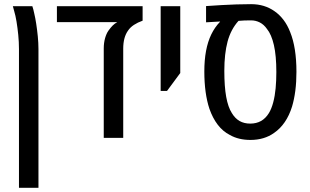

<svg xmlns="http://www.w3.org/2000/svg" viewBox="-20 -660 1486 919"><path d="M70.8 238.8V-424.8Q70.8 -458.5 67.4 -492.7Q64 -526.9 59.1 -556.6Q54.2 -586.4 47.9 -606.9Q46.4 -612.8 44.7 -618.7Q43 -624.5 41.5 -630.4H134.8Q137.2 -623 139.6 -614.3Q142.1 -605.5 144 -595.2Q148.9 -575.2 153.3 -546.6Q157.7 -518.1 160.9 -486.3Q164.1 -454.6 164.1 -424.8V238.8Z M476.6 0V-428.7Q476.6 -454.6 482.9 -477.1Q489.3 -499.5 499 -513.2Q509.8 -528.3 519.3 -537.8Q528.8 -547.4 541.5 -554.2H252.4V-630.4H662.6V-561Q639.2 -552.7 621.3 -541Q603.5 -529.3 593.3 -514.2Q569.8 -481.9 569.8 -427.2V0Z M749 -224.6V-630.4H842.8V-310.5L779.3 -224.6Z M1178.7 9.8Q1122.1 9.8 1080.6 -13.7Q1046.4 -31.2 1022.2 -63Q998 -94.7 982.4 -139.2Q970.2 -175.8 964.1 -220.7Q958 -265.6 958 -317.9Q958 -372.6 966.3 -416.7Q974.6 -460.9 991.2 -495.1Q1007.8 -529.3 1032.2 -554.7L1033.7 -557.1L966.3 -553.2V-630.9Q1004.9 -633.8 1040.8 -635.7Q1076.7 -637.7 1111.6 -638.9Q1146.5 -640.1 1182.1 -640.1Q1214.4 -640.1 1242.4 -631.6Q1270.5 -623 1293.9 -606.4Q1317.4 -590.3 1336.7 -565.2Q1356 -540 1369.1 -505.9Q1383.8 -469.7 1391.4 -421.9Q1398.9 -374 1398.9 -315.9Q1398.9 -267.6 1393.6 -226.1Q1388.2 -184.6 1377.9 -149.9Q1364.7 -107.4 1343 -75.7Q1321.3 -43.9 1292 -23.9Q1245.1 9.8 1178.7 9.8ZM1177.7 -68.4Q1207 -68.4 1229.2 -80.8Q1251.5 -93.3 1267.1 -118.7Q1279.8 -139.6 1287.8 -170.2Q1295.9 -200.7 1299.3 -237.5Q1302.7 -274.4 1302.7 -314.9Q1302.7 -393.6 1291 -444.3Q1279.3 -495.1 1257.8 -521.5Q1243.2 -542.5 1223.6 -552.5Q1204.1 -562.5 1181.6 -562.5Q1164.1 -562.5 1150.1 -562Q1136.2 -561.5 1121.6 -560.1Q1085 -519.5 1069.3 -461.2Q1053.7 -402.8 1053.7 -320.8Q1053.7 -246.1 1062.7 -196.3Q1071.8 -146.5 1089.8 -118.7Q1105 -93.3 1126.7 -80.8Q1148.4 -68.4 1177.7 -68.4Z"/></svg>

Font: Open Sans SemiCondensed Medium
Style: Regular
Weight: 500
Width: 4
Designer: Monotype Design Team
Foundry: Monotype Imaging Inc.
Version: Version 3.000